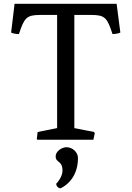

<svg xmlns="http://www.w3.org/2000/svg" viewBox="-20 -749 705 1029"><path d="M177.2 -4.4 179.7 0H480.5L487.8 -35.2L484.4 -41.5L378.4 -62.5V-668.9H469.7C543.5 -668.9 554.7 -652.8 583 -566.4C583 -566.4 608.4 -566.4 625 -574.7L605 -728.5H58.1L39.6 -574.7C53.7 -566.4 81.5 -566.4 81.5 -566.4C109.9 -652.8 121.6 -668.9 195.3 -668.9H286.1V-62.5L181.6 -41.5ZM278.3 88.4C278.3 126 314.9 108.4 314.9 166.5C314.9 198.7 283.7 235.4 281.2 235.4C281.2 235.4 280.3 254.9 303.2 260.7C303.2 260.7 397.9 224.1 397.9 98.1C397.9 66.4 368.2 40 336.4 40C310.1 40 278.3 63 278.3 88.4Z"/></svg>

Font: Trykker
Style: Regular
Weight: 400
Designer: Magnus Gaarde
Foundry: Magnus Gaarde
Version: Version 1.001